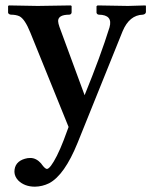

<svg xmlns="http://www.w3.org/2000/svg" viewBox="-20 -456 573 708"><path d="M432.1 -340.8 266.1 70.8Q217.8 189.9 161.1 219.7Q136.2 231.9 108.9 232.4Q70.3 232.4 46.9 209Q33.7 194.8 33.2 177.7Q33.2 140.6 71.8 129.4Q81.5 126.5 91.8 126.5Q113.8 126.5 131.8 147Q133.3 148.9 133.8 149.9Q146 166.5 152.8 167Q165 167 189.9 118.2Q202.6 92.8 214.8 61L232.9 12.2L91.8 -335.9Q71.8 -385.7 51.8 -396Q39.1 -401.9 20 -401.9Q11.2 -403.3 9.8 -409.2V-434.1L13.2 -436Q14.2 -436 119.1 -434.1L240.2 -436L244.1 -434.1V-410.2Q243.2 -402.8 235.8 -401.9Q194.3 -401.9 194.3 -378.4Q194.8 -369.1 199.2 -356.9L292 -105Q351.1 -250 383.8 -355Q397 -401.4 344.2 -401.9Q337.4 -402.8 335.9 -409.2V-433.1L339.8 -436Q340.8 -436 452.1 -434.1L516.1 -436L518.1 -434.1V-411.1Q516.6 -403.3 506.8 -401.9Q457 -400.4 432.1 -340.8Z"/></svg>

Font: Linux Libertine O
Style: Semibold
Weight: 700
Designer: Philipp H. Poll
Foundry: Philipp H. Poll
Version: Version 5.0.0